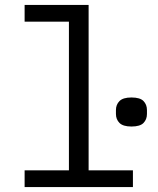

<svg xmlns="http://www.w3.org/2000/svg" viewBox="-20 -760 640 780"><path d="M80 -68H260V-672H80V-740H340V-68H520V0H80ZM514 -246Q480 -246 465.5 -260.5Q451 -275 451 -297V-313Q451 -335 465.5 -349.5Q480 -364 514 -364Q549 -364 563 -349.5Q577 -335 577 -313V-297Q577 -275 563 -260.5Q549 -246 514 -246Z"/></svg>

Font: Lilex Nerd Font
Style: Regular
Weight: 400
Designer: Mike Abbink, Paul van der Laan, Pieter van Rosmalen, Mikhael Khrustik
Foundry: Mikhael Khrustik
Version: Version 2.400; ttfautohint (v1.8.4.7-5d5b);Nerd Fonts 3.3.0